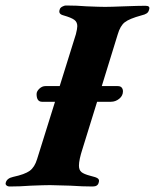

<svg xmlns="http://www.w3.org/2000/svg" viewBox="-62 -675 563 698"><path d="M480 -640Q478 -631 471.5 -626.5Q465 -622 452 -619Q408 -607 391.5 -594Q375 -581 366 -550L308 -362H366Q376 -362 380.5 -356.5Q385 -351 385 -343Q385 -327 371.5 -316Q358 -305 341 -305H291L238 -134Q225 -94 225 -73Q225 -57 234 -49.5Q243 -42 266 -36Q288 -31 294 -26Q300 -21 297 -12Q294 3 275 3Q238 3 194 0Q138 -2 120 -2Q100 -2 50 0Q11 3 -26 3Q-34 3 -38.5 -1Q-43 -5 -41 -11Q-37 -27 -14 -32Q28 -41 46 -54Q64 -67 73 -97L138 -305H91Q71 -305 71 -333Q71 -343 81 -352.5Q91 -362 103 -362H155L214 -551Q219 -571 219 -580Q219 -595 208 -603Q197 -611 169 -619Q149 -624 155 -640Q156 -646 163.5 -650.5Q171 -655 179 -655Q216 -655 253 -652Q301 -650 320 -650Q339 -650 389 -652Q443 -654 467 -654Q485 -654 480 -640Z"/></svg>

Font: EB Garamond
Style: Bold Italic
Weight: 700
Italic angle: -17.2°
Designer: Georg Duffner and Octavio Pardo
Foundry: Georg Duffner
Version: Version 1.000